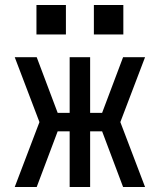

<svg xmlns="http://www.w3.org/2000/svg" viewBox="-20 -749 640 769"><path d="M39 0 138 -260 39 -520H127L211 -297H259V-520H341V-297H389L473 -520H561L462 -260L561 0H473L389 -223H341V0H259V-223H211L127 0ZM356 -611V-729H474V-611ZM126 -611V-729H244V-611Z"/></svg>

Font: Iosevka SS04 Extended
Style: Regular
Weight: 400
Width: 7
Monospace: yes
Designer: Belleve Invis
Foundry: Belleve Invis
Version: Version 19.0.0; ttfautohint (v1.8.4)